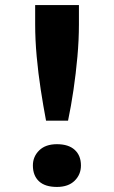

<svg xmlns="http://www.w3.org/2000/svg" viewBox="-20 -728 451 759"><path d="M162 -251Q151 -309 141 -374Q131 -439 125 -505Q119 -571 119 -632V-708H292V-632Q292 -570 286 -503.5Q280 -437 270.5 -372.5Q261 -308 249 -251ZM205 11Q158 11 134 -11.5Q110 -34 110 -74Q110 -109 135 -133.5Q160 -158 205 -158Q251 -158 275.5 -135.5Q300 -113 300 -74Q300 -38 275 -13.5Q250 11 205 11Z"/></svg>

Font: Lexend Exa SemiBold
Style: Regular
Weight: 600
Designer: Bonnie Shaver-Troup, Thomas Jockin
Foundry: Lexend
Version: Version 1.007